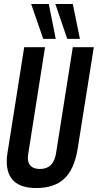

<svg xmlns="http://www.w3.org/2000/svg" viewBox="-20 -938 493 968"><path d="M163 10Q14 10 14 -125Q14 -137 15 -147.5Q16 -158 19 -175L102 -700H207L122 -160Q116 -125 131.5 -105.5Q147 -86 181 -86Q251 -86 263 -168L347 -700H453L371 -185Q354 -84 304 -37Q254 10 163 10ZM198 -742 137 -918H226L261 -742ZM319 -742 259 -918H347L383 -742Z"/></svg>

Font: Georama Condensed SemiBold
Style: Italic
Weight: 600
Width: 3
Italic angle: -9°
Designer: Jean-Baptiste Levee
Foundry: Production Type
Version: Version 1.000